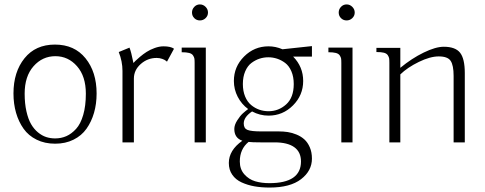

<svg xmlns="http://www.w3.org/2000/svg" viewBox="-20 -634 2158 855"><path d="M224.6 -435.5Q311.5 -435.5 360.8 -374.5Q410.2 -313.5 410.2 -217.8Q410.2 -171.4 398.7 -131.6Q387.2 -91.8 365.2 -60.8Q343.3 -29.8 307.4 -12Q271.5 5.9 225.6 5.9Q179.2 5.9 143.1 -12Q106.9 -29.8 85 -60.8Q63 -91.8 51.5 -131.6Q40 -171.4 40 -217.8Q40 -313.5 89.1 -374.5Q138.2 -435.5 224.6 -435.5ZM225.6 -17.6Q252.4 -17.6 275.6 -27.8Q298.8 -38.1 318.8 -60.1Q338.9 -82 350.6 -122.3Q362.3 -162.6 362.3 -216.8Q362.3 -294.4 323 -339.1Q283.7 -383.8 226.6 -383.8Q168.9 -383.8 129.4 -339.1Q89.8 -294.4 89.8 -216.8Q89.8 -172.9 97.7 -138.2Q105.5 -103.5 118.4 -81.3Q131.3 -59.1 149.2 -44.4Q167 -29.8 185.8 -23.7Q204.6 -17.6 225.6 -17.6Z M525.4 0V-318.4Q525.4 -360.4 508.8 -402.3L556.6 -421.9Q564 -404.8 574.2 -353.5Q577.1 -356.9 583 -362.8Q588.9 -368.7 603.3 -380.9Q617.7 -393.1 632.8 -402.8Q647.9 -412.6 668.7 -420.2Q689.5 -427.7 708 -427.7Q740.2 -427.7 754.9 -417L723.6 -359.4L718.8 -363.3Q713.9 -367.7 702.4 -371.8Q690.9 -376 677.7 -376Q637.2 -376 606.7 -348.9Q576.2 -321.8 576.2 -284.2V0Z M846.7 0V-353.5Q846.7 -366.7 845.7 -373Q844.7 -379.4 839.6 -387.2Q834.5 -395 822.3 -398.2Q810.1 -401.4 789.1 -401.4V-421.9H896.5V0ZM845.2 -553.2Q835 -563.5 835 -578.1Q835 -592.8 845.2 -603.5Q855.5 -614.3 870.1 -614.3Q884.8 -614.3 895.5 -603.5Q906.2 -592.8 906.2 -578.1Q906.2 -563.5 895.5 -553.2Q884.8 -543 870.1 -543Q855.5 -543 845.2 -553.2Z M1021.5 -273.4Q1021.5 -336.9 1066.9 -382.3Q1112.3 -427.7 1175.8 -427.7Q1207.5 -427.7 1237.8 -414.6L1369.1 -428.7V-381.8H1285.6Q1330.1 -336.4 1330.1 -273.4Q1330.1 -210 1284.7 -164.6Q1239.3 -119.1 1175.8 -119.1Q1137.2 -119.1 1102.5 -137.7Q1065.4 -112.8 1065.4 -84Q1065.4 -62 1082.3 -55.4Q1099.1 -48.8 1144.5 -48.8H1221.7Q1242.7 -48.8 1261.7 -45.9Q1280.8 -43 1300.8 -34.7Q1320.8 -26.4 1335.4 -13.2Q1350.1 0 1359.6 22Q1369.1 43.9 1369.1 72.3Q1369.1 126.5 1320.8 163.8Q1272.5 201.2 1180.7 201.2Q1144 201.2 1113.3 195.8Q1082.5 190.4 1055.9 178.2Q1029.3 166 1014.2 144Q999 122.1 999 91.8Q999 35.2 1059.1 -7.3Q1023.4 -19.5 1023.4 -59.6Q1023.4 -77.6 1036.4 -97.9Q1049.3 -118.2 1061.5 -129.2Q1073.7 -140.1 1085 -148.4Q1055.7 -169.9 1038.6 -202.9Q1021.5 -235.8 1021.5 -273.4ZM1061.5 -259.8Q1061.5 -228.5 1071.5 -204.3Q1081.5 -180.2 1098.4 -166.3Q1115.2 -152.3 1134.8 -145.5Q1154.3 -138.7 1175.8 -138.7Q1220.7 -138.7 1254.4 -169.2Q1288.1 -199.7 1288.1 -259.8Q1288.1 -292 1277.6 -316.4Q1267.1 -340.8 1249.8 -353.8Q1232.4 -366.7 1213.6 -372.8Q1194.8 -378.9 1174.8 -378.9Q1154.8 -378.9 1136 -372.8Q1117.2 -366.7 1099.9 -353.8Q1082.5 -340.8 1072 -316.4Q1061.5 -292 1061.5 -259.8ZM1140.6 0Q1102.5 0 1086.9 -2Q1047.9 29.8 1047.9 85Q1047.9 119.6 1068.1 142.3Q1088.4 165 1116.5 173.3Q1144.5 181.6 1179.7 181.6Q1320.3 181.6 1320.3 85Q1320.3 43 1290.5 21.5Q1260.7 0 1203.1 0Z M1500 0V-353.5Q1500 -366.7 1499 -373Q1498 -379.4 1492.9 -387.2Q1487.8 -395 1475.6 -398.2Q1463.4 -401.4 1442.4 -401.4V-421.9H1549.8V0ZM1498.5 -553.2Q1488.3 -563.5 1488.3 -578.1Q1488.3 -592.8 1498.5 -603.5Q1508.8 -614.3 1523.4 -614.3Q1538.1 -614.3 1548.8 -603.5Q1559.6 -592.8 1559.6 -578.1Q1559.6 -563.5 1548.8 -553.2Q1538.1 -543 1523.4 -543Q1508.8 -543 1498.5 -553.2Z M1656.2 -420.9H1762.7V-332Q1813.5 -374 1866.7 -399.9Q1919.9 -425.8 1956.1 -425.8Q2007.8 -425.8 2028.8 -399.2Q2049.8 -372.6 2049.8 -308.6V0H2000V-295.9Q2000 -343.3 1986.8 -363Q1973.6 -382.8 1933.6 -382.8Q1895.5 -382.8 1845 -358.2Q1794.4 -333.5 1762.7 -302.7V0H1713.9V-354.5Q1713.9 -367.7 1712.9 -374Q1711.9 -380.4 1706.8 -388.2Q1701.7 -396 1689.5 -399.2Q1677.2 -402.3 1656.2 -402.3Z"/></svg>

Font: Buda Light
Style: Regular
Weight: 300
Version: Version 1.003